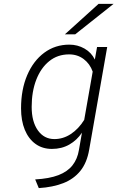

<svg xmlns="http://www.w3.org/2000/svg" viewBox="-20 -752 602 985"><path d="M179 213 160.5 168.5Q233 164.5 279.8 146.5Q326.5 128.5 352 96Q377.5 63.5 385 17L400.5 -71.5Q375 -33 335.8 -10.5Q296.5 12 246.5 12Q197.5 12 162 -13.8Q126.5 -39.5 107.2 -86.2Q88 -133 88 -196Q88 -292.5 119.5 -366.2Q151 -440 207 -481.5Q263 -523 336 -523Q378 -523 413.5 -502.8Q449 -482.5 466.5 -446.5L478 -511H530L437.5 16Q426 83 392.2 124.8Q358.5 166.5 304.8 187.5Q251 208.5 179 213ZM259 -38.5Q304 -38.5 343.5 -64.5Q383 -90.5 412 -137L455.5 -384.5Q441.5 -424.5 409.5 -448.8Q377.5 -473 334.5 -473Q275.5 -473 232.5 -438.2Q189.5 -403.5 166 -342.8Q142.5 -282 142.5 -203.5Q142.5 -128 174.2 -83.2Q206 -38.5 259 -38.5ZM313 -576 485.5 -732H562.5L366 -576Z"/></svg>

Font: Overpass ExtraLight
Style: Italic
Weight: 250
Italic angle: -10°
Designer: Delve Withrington, Dave Bailey, Thomas Jockin
Foundry: Delve Fonts LLC
Version: Version 4.000